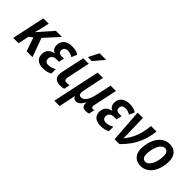

<svg xmlns="http://www.w3.org/2000/svg" viewBox="68 -1752 2966 2966"><g transform="rotate(45 1551.0 -268.5)"><path d="M12 0H129L166 -178L226 -226L304 0H433L320 -308L533 -542H400L188 -301H185C196 -337 208 -379 216 -416L244 -542H127Z M665 10C728 10 779 -2 818 -27V-124C779 -100 740 -85 688 -85C639 -85 616 -115 619 -160C622 -212 663 -238 722 -238H773L792 -327H740C691 -327 669 -353 671 -391C673 -436 704 -458 751 -458C792 -458 827 -444 857 -424L895 -514C855 -540 809 -552 748 -552C646 -552 568 -502 564 -403C561 -345 587 -305 629 -287V-283C556 -268 504 -226 500 -142C495 -51 553 10 665 10Z M1041 -605H1123L1261 -766L1263 -775H1124L1043 -618ZM1042 10C1072 10 1102 6 1124 -1L1145 -100C1125 -94 1107 -91 1085 -91C1056 -91 1036 -103 1036 -139C1036 -148 1038 -159 1041 -172L1119 -542H999L918 -163C914 -142 911 -124 911 -106C911 -34 952 10 1042 10Z M1147 238H1263L1297 78C1306 39 1315 -9 1318 -35H1321C1335 -6 1351 10 1391 10C1434 10 1475 -21 1510 -88H1515C1515 -10 1543 10 1605 10C1624 10 1657 4 1667 -2L1687 -97C1680 -94 1667 -92 1657 -92C1634 -92 1621 -109 1631 -152L1714 -542H1597L1543 -291C1517 -167 1468 -89 1402 -89C1348 -89 1344 -133 1361 -213L1430 -542H1313Z M1923 10C1986 10 2037 -2 2076 -27V-124C2037 -100 1998 -85 1946 -85C1897 -85 1874 -115 1877 -160C1880 -212 1921 -238 1980 -238H2031L2050 -327H1998C1949 -327 1927 -353 1929 -391C1931 -436 1962 -458 2009 -458C2050 -458 2085 -444 2115 -424L2153 -514C2113 -540 2067 -552 2006 -552C1904 -552 1826 -502 1822 -403C1819 -345 1845 -305 1887 -287V-283C1814 -268 1762 -226 1758 -142C1753 -51 1811 10 1923 10Z M2226 0H2333C2507 -173 2576 -333 2599 -542H2480C2462 -361 2414 -228 2317 -112H2313C2313 -144 2312 -198 2311 -236L2302 -542H2187Z M2799 10C2981 10 3065 -182 3065 -353C3065 -477 2996 -551 2884 -551C2699 -551 2616 -352 2616 -185C2616 -64 2687 10 2799 10ZM2809 -88C2760 -88 2734 -122 2734 -184C2734 -295 2782 -454 2875 -454C2927 -454 2947 -411 2947 -356C2947 -227 2892 -88 2809 -88Z"/></g></svg>

Font: Noto Sans SemiCondensed SemiBold
Style: Italic
Weight: 600
Width: 4
Italic angle: -12°
Designer: Monotype Design Team
Foundry: Monotype Imaging Inc.
Version: Version 2.013